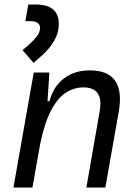

<svg xmlns="http://www.w3.org/2000/svg" viewBox="-20 -844 626 864"><path d="M40.5 0 131.8 -517.6H202.1L193.8 -388.7H202.6Q220.2 -455.1 267.8 -491.2Q315.4 -527.3 384.3 -527.3Q547.4 -527.3 514.2 -340.3L454.1 0H368.7L428.7 -344.2Q447.3 -450.7 355 -450.7Q312.5 -450.7 275.4 -426.3Q238.3 -401.9 209 -345.5Q179.7 -289.1 160.2 -192.9L126 0ZM130.9 -561 81.5 -618.2 111.3 -644Q131.3 -661.6 145.8 -680.4Q160.2 -699.2 160.2 -718.8Q160.2 -749 113.3 -749H94.2L107.4 -823.7H140.6Q244.6 -823.7 244.6 -736.8Q244.6 -695.8 223.4 -659.7Q202.1 -623.5 166 -591.8Z"/></svg>

Font: Cascadia Mono PL SemiLight
Style: Italic
Weight: 350
Italic angle: -10°
Monospace: yes
Designer: Aaron Bell
Foundry: Saja Typeworks
Version: Version 2404.023; ttfautohint (v1.8.4)